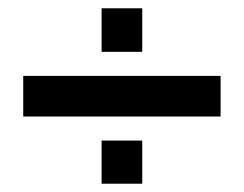

<svg xmlns="http://www.w3.org/2000/svg" viewBox="-20 -487 589 463"><path d="M36 -206V-304H512V-206ZM225 -44V-148H323V-44ZM225 -362V-467H323V-362Z"/></svg>

Font: Archivo Narrow SemiBold
Style: Regular
Weight: 600
Designer: Hector Gatti
Foundry: Omnibus-Type
Version: Version 3.002